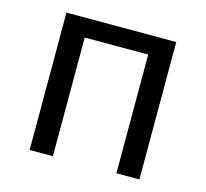

<svg xmlns="http://www.w3.org/2000/svg" viewBox="-84 -638 786 733"><g transform="rotate(15 309.0 -271.5)"><path d="M92 0H184V-469H435V0H526V-543H92Z"/></g></svg>

Font: Noto Sans HK
Style: Regular
Weight: 400
Designer: Ryoko NISHIZUKA 西塚涼子 (kana, bopomofo & ideographs); Paul D. Hunt (Latin, Greek & Cyrillic); Sandoll Communications 산돌커뮤니
Foundry: Adobe
Version: Version 2.004;hotconv 1.0.118;makeotfexe 2.5.65603